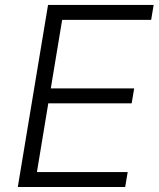

<svg xmlns="http://www.w3.org/2000/svg" viewBox="-20 -747 634 767"><path d="M51.1 0H480.1L490.1 -59.7H127.5L172.9 -334.2H506L516 -393.8H182.9L228.3 -667.6H583.8L593.8 -727.3H171.9Z"/></svg>

Font: TID UI Light
Style: Italic
Weight: 300
Italic angle: -9.39999°
Designer: The TID Project Authors
Foundry: Bakken & Bæck
Version: Version 1.001;hotconv 1.0.109;makeotfexe 2.5.65596